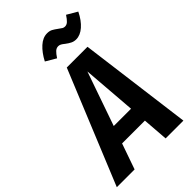

<svg xmlns="http://www.w3.org/2000/svg" viewBox="-311 -1010 1107 1107"><g transform="rotate(-45 243.0 -456.0)"><path d="M342 -157H156L101 0H-44L240 -692H409L499 0H354ZM334 -262 308 -592 193 -262ZM330 -795Q318 -805 309.5 -809.5Q301 -814 292 -814Q277 -814 265 -803Q253 -792 238 -769L175 -806Q200 -854 232 -883Q264 -912 299 -912Q319 -912 332 -905Q345 -898 364 -884Q377 -874 384 -870Q391 -866 400 -866Q414 -866 425.5 -876.5Q437 -887 452 -910L515 -873Q491 -824 459 -796Q427 -768 393 -768Q376 -768 361.5 -775Q347 -782 330 -795Z"/></g></svg>

Font: Fira Sans Condensed SemiBold
Style: Italic
Weight: 600
Width: 3
Italic angle: -8°
Designer: bBox Type GmbH & Carrois Corporate GbR & Edenspiekermann AG
Foundry: bBox Type GmbH & Carrois Corporate GbR & Edenspiekermann AG
Version: Version 4.301